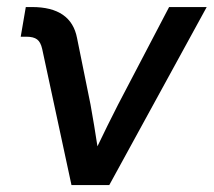

<svg xmlns="http://www.w3.org/2000/svg" viewBox="-20 -536 619 556"><path d="M187 0 102.1 -394.5Q97.7 -414.1 87.4 -421.9Q77.1 -429.7 56.2 -429.7H40L54.7 -515.6H72.8Q186 -515.6 203.1 -425.8L242.2 -232.9Q247.6 -202.1 252.7 -172.1Q257.8 -142.1 262.2 -112.3Q276.9 -142.6 291.5 -172.6Q306.2 -202.6 321.8 -232.9L469.7 -515.6H578.6L296.4 0Z"/></svg>

Font: Inter Display Medium
Style: Italic
Weight: 500
Italic angle: -9.39999°
Designer: Rasmus Andersson
Foundry: rsms
Version: Version 4.000;git-a52131595